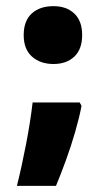

<svg xmlns="http://www.w3.org/2000/svg" viewBox="-20 -568 345 624"><path d="M57 -454Q57 -500 83 -524Q109 -548 154 -548Q196 -548 221.5 -524Q247 -500 247 -454Q247 -408 221.5 -384Q196 -360 154 -360Q111 -360 84 -384Q57 -408 57 -454ZM239 -235 245 -224Q238 -187 224.5 -140Q211 -93 194 -46.5Q177 0 162 36H35Q51 -28 65 -101Q79 -174 86 -235Z"/></svg>

Font: Noto Sans Telugu UI Condensed Black
Style: Regular
Weight: 900
Width: 3
Designer: Jelle Bosma - Monotype Design Team
Foundry: Monotype Imaging Inc.
Version: Version 2.005; ttfautohint (v1.8.4.7-5d5b)